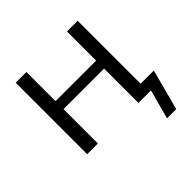

<svg xmlns="http://www.w3.org/2000/svg" viewBox="-175 -674 988 988"><g transform="rotate(-45 318.5 -180.0)"><path d="M153 -250V0H75V-520H153V-308H448V-520H526V-62H622L563 160H496L539 0H526H488H448V-250Z"/></g></svg>

Font: M PLUS 1p
Style: Regular
Weight: 400
Version: Version 1.062